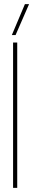

<svg xmlns="http://www.w3.org/2000/svg" viewBox="-20 -905 160 925"><path d="M43 0V-700H63V0ZM37 -736 100 -885H120L55 -736Z"/></svg>

Font: Georama ExtraCondensed Thin
Style: Regular
Weight: 100
Width: 2
Designer: Jean-Baptiste Levee
Foundry: Production Type
Version: Version 1.001